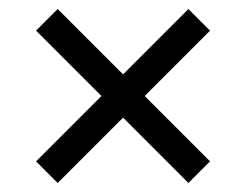

<svg xmlns="http://www.w3.org/2000/svg" viewBox="-20 -565 546 426"><path d="M253 -304 398 -159 446 -207 301 -352 446 -497 398 -545 253 -400 108 -545 60 -497 205 -352 60 -207 108 -159Z"/></svg>

Font: Domine
Style: Regular
Weight: 400
Designer: Pablo Impallari, Rodrigo Fuenzalida, Brenda Gallo
Foundry: Pablo Impallari, Rodrigo Fuenzalida, Brenda Gallo
Version: Version 2.000